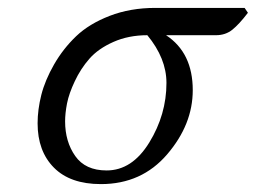

<svg xmlns="http://www.w3.org/2000/svg" viewBox="-20 -449 641 481"><path d="M74.2 -140.1Q74.2 -174.3 83.5 -211.2Q92.8 -248 115.5 -287.6Q138.2 -327.1 170.7 -358.2Q203.1 -389.2 254.6 -409.2Q306.2 -429.2 369.1 -429.2H592.8L601.1 -417Q579.1 -388.2 562 -374.5Q544.9 -360.8 521 -360.8H396Q462.9 -316.9 462.9 -223.1Q462.9 -137.2 398.9 -62.5Q335 12.2 232.9 12.2Q155.8 12.2 115 -29.1Q74.2 -70.3 74.2 -140.1ZM349.1 -360.8Q302.2 -360.8 264.2 -344Q226.1 -327.1 204.1 -302Q182.1 -276.9 167.5 -245.8Q152.8 -214.8 147.9 -189.9Q143.1 -165 143.1 -145Q143.1 -94.2 168.5 -58.1Q193.8 -22 247.1 -22Q311 -22 354 -92Q397 -162.1 397 -241.2Q397 -302.7 349.1 -360.8Z"/></svg>

Font: Linux Libertine
Style: Italic
Weight: 400
Italic angle: -12°
Designer: Philipp H. Poll
Foundry: Philipp H. Poll
Version: Version 5.1.6 ; ttfautohint (v0.9)